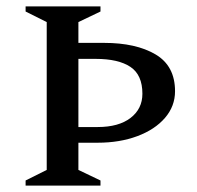

<svg xmlns="http://www.w3.org/2000/svg" viewBox="-20 -580 615 600"><path d="M60 0V-16L126 -49V-511L60 -544V-560H294V-544L225 -511V-446H305Q405 -446 466 -410Q527 -374 527 -295Q527 -248 495.5 -211.5Q464 -175 409 -154.5Q354 -134 285 -134H225V-49L294 -16V0ZM279 -396H225V-183H285Q351 -183 388 -211.5Q425 -240 425 -287Q425 -346 387.5 -371Q350 -396 279 -396Z"/></svg>

Font: Spectral SC Medium
Style: Regular
Weight: 500
Designer: Jean-Baptiste Levee
Foundry: Production Type
Version: Version 2.001